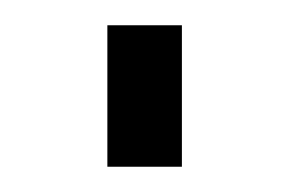

<svg xmlns="http://www.w3.org/2000/svg" viewBox="-20 -378 229 152"><path d="M65 -246V-358H124V-246Z"/></svg>

Font: Raleway
Style: Regular
Weight: 400
Designer: Matt McInerney, Pablo Impallari, Rodrigo Fuenzalida
Foundry: Matt McInerney, Pablo Impallari, Rodrigo Fuenzalida
Version: Version 4.101;RELEASE